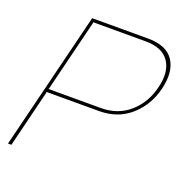

<svg xmlns="http://www.w3.org/2000/svg" viewBox="-142 -935 1011 1061"><g transform="rotate(20 363.0 -405.0)"><path d="M694.8 -575.2Q719.7 -672.9 680.2 -731.9Q640.6 -791 542 -791H231.9L233.9 -788.1L128.9 -362.8L126 -359.9H435.1Q534.7 -359.9 603 -419.9Q671.4 -480 694.8 -575.2ZM715.8 -575.2Q690.4 -472.2 615.5 -406.5Q540.5 -340.8 432.1 -340.8H121.1L123 -336.9L40 0H20L220.2 -810.1H548.8Q658.2 -810.1 700.2 -746.3Q742.2 -682.6 715.8 -575.2Z"/></g></svg>

Font: Sinkin Sans 100 Thin Italic
Style: Regular
Weight: 100
Italic angle: -112°
Designer: Keith Bates
Foundry: K-Type
Version: Sinkin Sans (version 1.0)  by Keith Bates   •   © 2014   www